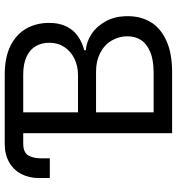

<svg xmlns="http://www.w3.org/2000/svg" viewBox="12 -759 747 811"><g transform="rotate(-90 385.5 -353.5)"><path d="M133.8 -606.4C142.3 -621.4 159.2 -628.9 184.6 -628.9H253.9V-707H182.6C153.3 -707 127.8 -700.8 106 -688.5C84.1 -676.1 67.5 -659 56.2 -637.2C44.8 -615.4 39.1 -591.1 39.1 -564.5V-516.6H122.1V-543.9C121.4 -570.6 125.3 -591.5 133.8 -606.4ZM228.5 -707V0H485.4C539.4 0 584.1 -8.1 619.6 -24.4C655.1 -40.7 681.2 -62.8 697.8 -90.8C714.4 -118.8 722.7 -151 722.7 -187.5C722.7 -223.3 715.5 -254.2 701.2 -280.3C686.8 -306.3 668.6 -326.5 646.5 -340.8C624.3 -355.1 601.9 -363 579.1 -364.3V-371.1C601.2 -377 620.9 -385.9 638.2 -397.9C655.4 -410 669.1 -426.1 679.2 -446.3C689.3 -466.5 694.3 -490.9 694.3 -519.5C694.3 -555.3 686.4 -587.4 670.4 -615.7C654.5 -644 630.2 -666.3 597.7 -682.6C565.1 -698.9 524.7 -707 476.6 -707ZM572.3 -92.8C549.5 -83 520.2 -78.1 484.4 -78.1H316.4V-321.3H489.3C518.6 -321.3 544.6 -315.4 567.4 -303.7C590.2 -292 607.6 -275.9 619.6 -255.4C631.7 -234.9 637.7 -212.6 637.7 -188.5C637.7 -167 632.5 -148.1 622.1 -131.8C611.7 -115.6 595.1 -102.5 572.3 -92.8ZM543 -412.6C522.1 -402.5 499 -397.5 473.6 -397.5H316.4V-628.9H476.6C506.5 -628.9 531.6 -624.2 551.8 -614.7C571.9 -605.3 586.8 -592.3 596.2 -575.7C605.6 -559.1 610.4 -540 610.4 -518.6C610.4 -494.5 604.3 -473.3 592.3 -455.1C580.2 -436.8 563.8 -422.7 543 -412.6Z"/></g></svg>

Font: Pretendard Variable
Style: Regular
Weight: 400
Designer: Base glyphs from Inter by Rasmus Andersson; Hangeul glyphs from Noto Sans CJK(Source Han Sans) by Jang Soo-young and Kan
Foundry: Kil Hyung-jin
Version: Version 1.309;Glyphs 3.2 (3225)